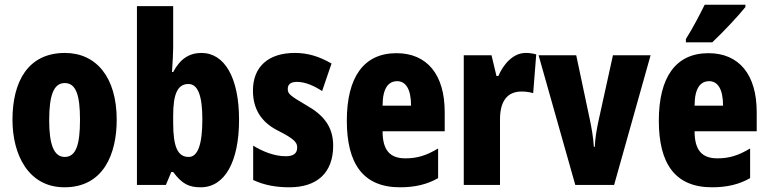

<svg xmlns="http://www.w3.org/2000/svg" viewBox="-20 -786 3264 816"><path d="M476 -277C476 -459 388 -561 256 -561C98 -561 33 -438 33 -277C33 -128 101 10 254 10C420 10 476 -132 476 -277ZM189 -275C189 -383 209 -433 255 -433C303 -433 320 -382 320 -277C320 -171 303 -119 255 -119C209 -119 189 -172 189 -275Z M716 -583V-760H562V0H685L708 -55H716C754 -4 783 10 833 10C936 10 996 -100 996 -277C996 -455 935 -561 836 -561C786 -561 746 -537 716 -480H711C714 -528 716 -562 716 -583ZM781 -429C821 -429 840 -379 840 -279C840 -170 820 -119 782 -119C735 -119 716 -162 716 -264V-295C716 -385 734 -429 781 -429Z M1396 -167C1396 -252 1350 -300 1283 -338C1212 -380 1203 -387 1203 -408C1203 -428 1216 -438 1242 -438C1279 -438 1317 -420 1349 -399L1389 -516C1337 -546 1289 -561 1233 -561C1120 -561 1055 -502 1055 -401C1055 -322 1091 -267 1159 -232C1235 -194 1243 -179 1243 -159C1243 -133 1226 -122 1194 -122C1145 -122 1095 -143 1056 -167V-21C1105 2 1156 10 1210 10C1327 10 1396 -51 1396 -167Z M1665 -560C1526 -560 1454 -458 1454 -273C1454 -92 1522 10 1680 10C1743 10 1795 -2 1842 -29V-155C1792 -125 1753 -113 1703 -113C1637 -113 1606 -148 1606 -228H1870V-310C1870 -469 1795 -560 1665 -560ZM1668 -441C1704 -441 1727 -408 1727 -337H1606C1606 -413 1632 -441 1668 -441Z M2214 -561C2159 -561 2118 -510 2098 -463H2090L2069 -551H1951V0H2105V-278C2105 -354 2134 -397 2197 -397C2217 -397 2233 -394 2246 -390L2259 -555C2239 -560 2227 -561 2214 -561Z M2425 0H2590L2745 -551H2585L2524 -274C2515 -233 2509 -195 2508 -162H2504C2501 -203 2495 -239 2487 -277L2429 -551H2269Z M3148 -756V-766H2975C2953 -722 2928 -673 2895 -620V-606H3007C3056 -652 3120 -721 3148 -756ZM2991 -560C2852 -560 2780 -458 2780 -273C2780 -92 2848 10 3006 10C3069 10 3121 -2 3168 -29V-155C3118 -125 3079 -113 3029 -113C2963 -113 2932 -148 2932 -228H3196V-310C3196 -469 3121 -560 2991 -560ZM2994 -441C3030 -441 3053 -408 3053 -337H2932C2932 -413 2958 -441 2994 -441Z"/></svg>

Font: Noto Sans Bengali ExtraCondensed ExtraBold
Style: Regular
Weight: 800
Width: 2
Designer: Joana Ranito - Universal Thirst; Jelle Bosma - Monotype Design Team
Foundry: Universal Thirst ehf.
Version: Version 3.000